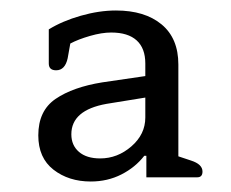

<svg xmlns="http://www.w3.org/2000/svg" viewBox="-20 -663 440 366"><path d="M53 -405Q53 -452 86 -474.5Q119 -497 175 -506L257 -518V-542Q257 -571 240.5 -586Q224 -601 192 -601Q174 -601 151.5 -594.5Q129 -588 114 -580L109 -552Q104 -529 87 -529Q73 -529 73 -542V-607Q99 -623 134 -633Q169 -643 201 -643Q256 -643 288 -616.5Q320 -590 320 -540V-365L344 -357Q366 -350 366 -336Q366 -325 356 -325H259V-366H255Q238 -344 211.5 -330.5Q185 -317 153 -317Q111 -317 82 -339.5Q53 -362 53 -405ZM257 -439V-477L183 -465Q116 -453 116 -407Q116 -386 130.5 -373.5Q145 -361 171 -361Q204 -361 230.5 -384Q257 -407 257 -439Z"/></svg>

Font: Maitree Medium
Style: Regular
Weight: 500
Designer: CadsonDemak Team
Foundry: CadsonDemak
Version: Version 1.010